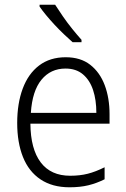

<svg xmlns="http://www.w3.org/2000/svg" viewBox="-20 -785 536 815"><path d="M259 -542Q322 -542 363 -510Q404 -478 424.5 -423.5Q445 -369 445 -300V-260H109Q110 -152 153 -95.5Q196 -39 278 -39Q319 -39 352.5 -47.5Q386 -56 424 -75V-24Q390 -7 355 1.5Q320 10 275 10Q202 10 152 -23.5Q102 -57 77.5 -118.5Q53 -180 53 -263Q53 -346 76.5 -409Q100 -472 146 -507Q192 -542 259 -542ZM258 -494Q195 -494 156 -446.5Q117 -399 111 -306H389Q389 -361 375 -403Q361 -445 332 -469.5Q303 -494 258 -494ZM214 -765Q228 -743 247 -715.5Q266 -688 287 -662Q308 -636 326 -616V-606H288Q271 -621 251 -640Q231 -659 211.5 -680Q192 -701 175.5 -721Q159 -741 148 -757V-765Z"/></svg>

Font: Noto Sans Hebrew SemiCondensed Light
Style: Regular
Weight: 300
Width: 4
Designer: Monotype Design Team
Foundry: Monotype Imaging Inc.
Version: Version 2.003